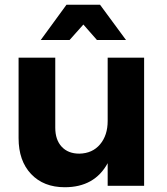

<svg xmlns="http://www.w3.org/2000/svg" viewBox="-20 -780 699 806"><path d="M585 -538V0H432V-95Q377 6 252 6Q163 6 110.5 -49.5Q58 -105 58 -200V-538H212V-244Q212 -193 239 -164Q266 -135 313 -135Q368 -136 400 -174Q432 -212 432 -272V-538ZM509 -612H387L330 -677L272 -612H151L259 -760H400Z"/></svg>

Font: Argentum Sans SemiBold
Style: Regular
Weight: 600
Designer: Julieta Ulanovsky (Modified by Cristiano Sobral)
Foundry: Julieta Ulanovsky
Version: Version 5.001;November 22, 2018;FontCreator 11.5.0.2425 64-b